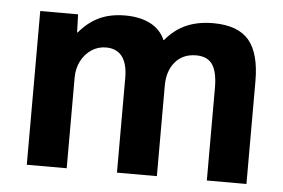

<svg xmlns="http://www.w3.org/2000/svg" viewBox="-43 -588 954 647"><g transform="rotate(5 434.0 -265.0)"><path d="M69 0V-520H197L199 -459H201Q230 -494 267.5 -512Q305 -530 356 -530Q406 -530 441 -512Q476 -494 491 -459H493Q524 -496 563 -513Q602 -530 654 -530Q737 -530 774.5 -486Q812 -442 812 -347V0H678V-313Q678 -367 661 -392Q644 -417 606 -417Q561 -417 535 -386.5Q509 -356 509 -306V0H374V-320Q374 -368 355.5 -392.5Q337 -417 301 -417Q274 -417 252 -402.5Q230 -388 217 -363Q204 -338 204 -306V0Z"/></g></svg>

Font: M PLUS 1
Style: Bold
Weight: 700
Designer: Coji Morishita
Foundry: UNDERFOREST DESIGN
Version: Version 1.001